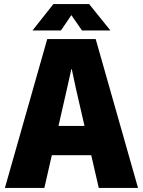

<svg xmlns="http://www.w3.org/2000/svg" viewBox="-20 -919 699 939"><path d="M211 -728H448L655 0H463L351 -487L331 -581H329L308 -487L197 0H4ZM253 -303H407L438 -160H222ZM139 -770 241 -899H416L520 -770H381L329 -845L278 -770Z"/></svg>

Font: Murecho Thin ExtraBold
Style: Regular
Weight: 800
Version: Version 1.010